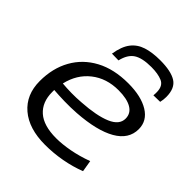

<svg xmlns="http://www.w3.org/2000/svg" viewBox="-208 -894 1042 1042"><g transform="rotate(45 313.0 -373.5)"><path d="M552 -35Q496 -13 432.5 -1.5Q369 10 305 10Q181 10 110.5 -50Q40 -110 40 -215Q40 -313 81.5 -387.5Q123 -462 201 -504Q279 -546 389 -546Q488 -546 546.5 -510Q605 -474 605 -410Q605 -333 527.5 -288.5Q450 -244 305 -234Q258 -231 213 -232Q168 -233 130 -236Q130 -228 130 -220Q130 -143 178 -100.5Q226 -58 322 -58Q369 -58 425 -68.5Q481 -79 541 -101ZM378 -482Q286 -482 222 -431.5Q158 -381 138 -294Q171 -291 208 -290.5Q245 -290 282 -293Q392 -300 453 -326Q514 -352 514 -400Q514 -440 478.5 -461Q443 -482 378 -482ZM423 -757Q506 -757 546.5 -731.5Q587 -706 587 -639Q587 -618 582 -597L531 -596Q532 -604 532 -610.5Q532 -617 532 -623Q531 -669 498.5 -683Q466 -697 415 -697Q345 -697 310.5 -674.5Q276 -652 263 -596L212 -597Q222 -660 248.5 -694.5Q275 -729 318.5 -743Q362 -757 423 -757Z"/></g></svg>

Font: Georama Extended
Style: Italic
Weight: 400
Width: 7
Italic angle: -9°
Designer: Jean-Baptiste Levee
Foundry: Production Type
Version: Version 1.000